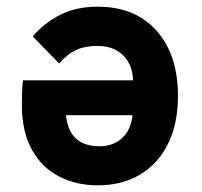

<svg xmlns="http://www.w3.org/2000/svg" viewBox="-20 -543 604 575"><path d="M272.5 12Q209 12 157.5 -14.2Q106 -40.5 75.8 -94.2Q45.5 -148 45.5 -230Q45.5 -244 46 -263.8Q46.5 -283.5 49 -302.5H378.5Q377 -349.5 348.5 -377.5Q320 -405.5 272 -405.5Q235 -405.5 208.5 -393.5Q182 -381.5 157 -353L78 -434Q112.5 -474.5 160.5 -498.8Q208.5 -523 272.5 -523Q384.5 -523 448.8 -451Q513 -379 513 -255Q513 -173 483.5 -113Q454 -53 400 -20.5Q346 12 272.5 12ZM278 -105Q318.5 -105 345.2 -129Q372 -153 377 -198H177.5Q187 -105 278 -105Z"/></svg>

Font: Overpass ExtraBold
Style: Regular
Weight: 800
Designer: Delve Withrington, Dave Bailey, Thomas Jockin
Foundry: Delve Fonts LLC
Version: Version 4.000; ttfautohint (v1.8.3)